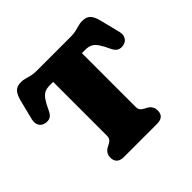

<svg xmlns="http://www.w3.org/2000/svg" viewBox="-172 -907 1096 1096"><g transform="rotate(-45 376.0 -359.0)"><path d="M241 -700H511Q538 -700 556.5 -704.5Q575 -709 590.5 -713.5Q606 -718 623 -718Q656 -718 672.8 -700.5Q689.5 -683 699 -644L729 -524Q736 -496.5 725.2 -477.5Q714.5 -458.5 691 -454Q669.5 -449.5 653.5 -457.5Q637.5 -465.5 626 -490Q608 -529.5 593 -551Q578 -572.5 561 -580.8Q544 -589 520 -589H492V-157Q492 -137.5 499.5 -128.8Q507 -120 518 -114L534 -105.5Q567 -88 567 -51Q567 0 509.5 0H242.5Q213 0 199 -13.8Q185 -27.5 185 -51.5Q185 -88 218 -105.5L234 -114Q245.5 -120 252.8 -128.8Q260 -137.5 260 -157V-589H232Q208 -589 191 -580.8Q174 -572.5 159 -551Q144 -529.5 126 -490Q115 -465.5 99 -457.5Q83 -449.5 61 -454Q38 -458.5 27.2 -477.5Q16.5 -496.5 23 -524L53 -644Q63 -683 79.5 -700.5Q96 -718 129 -718Q146.5 -718 161.8 -713.5Q177 -709 195.5 -704.5Q214 -700 241 -700Z"/></g></svg>

Font: Fraunces SuperSoft 9pt
Style: Regular
Weight: 900
Version: Version 1.000;[b76b70a41]